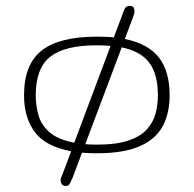

<svg xmlns="http://www.w3.org/2000/svg" viewBox="-20 -506 645 640"><path d="M200.2 113.8Q189.5 113.8 185.8 107.7Q182.1 101.6 182.1 96.2Q181.6 90.8 183.8 86.2Q186 81.5 188 75.7L217.3 -2Q131.3 -17.6 95.7 -66.2Q60.1 -114.7 60.1 -188Q60.1 -291.5 118.9 -337.6Q177.7 -383.8 302.7 -383.8Q317.9 -383.8 332 -383.3Q346.2 -382.8 359.4 -381.3L388.2 -458Q391.6 -469.2 396.2 -477.8Q400.9 -486.3 412.1 -486.3Q422.4 -486.3 425.3 -481Q428.2 -475.6 428.2 -469.2Q428.2 -464.4 426.8 -459Q425.3 -453.6 423.3 -448.2L396 -376Q472.7 -360.8 509 -315.2Q545.4 -269.5 545.4 -188Q545.4 -128.4 522.2 -85.2Q499 -42 445.8 -18.6Q392.6 4.9 302.7 4.9Q289.6 4.9 277.1 4.4Q264.6 3.9 253.4 2.9L222.2 85.9Q216.8 97.2 212.9 105.5Q209 113.8 200.2 113.8ZM227.5 -30.3 348.6 -353Q337.9 -354 326.7 -354.5Q315.4 -355 302.7 -355Q195.8 -355 147.5 -316.9Q99.1 -278.8 99.1 -188Q99.1 -154.8 108.2 -122.3Q117.2 -89.8 144.8 -65.4Q172.4 -41 227.5 -30.3ZM302.7 -23.9Q369.1 -23.9 409.7 -38.1Q450.2 -52.2 470.9 -76.2Q491.7 -100.1 499 -129.2Q506.3 -158.2 506.3 -188Q506.3 -258.8 477.5 -297.1Q448.7 -335.4 385.7 -348.1L264.2 -25.4Q282.7 -23.9 302.7 -23.9Z"/></svg>

Font: Gruppo
Style: Regular
Weight: 400
Designer: Vernon Adams
Foundry: Vernon Adams
Version: Version 1.001; ttfautohint (v1.8.4.7-5d5b);gftools[0.9.28]